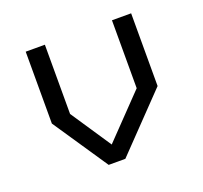

<svg xmlns="http://www.w3.org/2000/svg" viewBox="-98 -640 796 753"><g transform="rotate(-20 300.0 -264.0)"><path d="M440 -528.5V-245L272.5 -71L160 -239.5V-528.5H80V-228.5L234 0H303.5L520 -225V-528.5Z"/></g></svg>

Font: Kode Mono
Style: Regular
Weight: 400
Monospace: yes
Designer: Isa Ozler
Foundry: Kadena LLC
Version: Version 1.000;gftools[0.9.28]